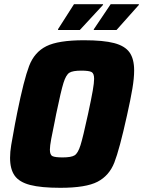

<svg xmlns="http://www.w3.org/2000/svg" viewBox="-20 -888 683 916"><path d="M28 -135Q28 -163 33.5 -196Q39 -229 52 -299Q54 -309 56.5 -321.5Q59 -334 62 -350Q94 -508 119 -573.5Q144 -639 201 -667.5Q258 -696 381 -696Q473 -696 524.5 -682.5Q576 -669 598 -638Q620 -607 620 -552Q620 -515 611.5 -464.5Q603 -414 586 -338Q550 -175 525.5 -112.5Q501 -50 445.5 -21Q390 8 268 8Q176 8 124 -5.5Q72 -19 50 -50Q28 -81 28 -135ZM400 -344Q416 -418 422.5 -455.5Q429 -493 429 -512Q429 -538 416.5 -544.5Q404 -551 368 -551Q327 -551 311 -541Q295 -531 283 -493Q271 -455 248 -344L241 -308Q231 -261 224.5 -226Q218 -191 218 -174Q218 -149 230.5 -143Q243 -137 279 -137Q320 -137 336 -147Q352 -157 364 -195Q376 -233 400 -344ZM257 -745V-749L333 -868H472L471 -864L361 -745ZM427 -745 428 -749 508 -868H643L642 -864L536 -745Z"/></svg>

Font: Saira Semi Condensed ExtraBold
Style: Italic
Weight: 800
Width: 4
Italic angle: -12°
Designer: Hector Gatti with collaboration of the Omnibus-Type team
Foundry: Omnibus-Type
Version: Version 1.001; ttfautohint (v1.8)